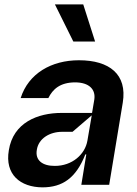

<svg xmlns="http://www.w3.org/2000/svg" viewBox="-20 -820 610 852"><path d="M402 -635.7 349.4 -800.4H223.7L305.4 -635.7ZM169 11.4C256.7 11 317.1 -29.1 358.7 -134.9H362.9L340.9 0H464.5L524.9 -365.1C545.1 -490.1 465.6 -552.6 330.3 -552.6C208.5 -552.6 106.5 -494.3 71.7 -384.9H194.6C213.8 -424 246.4 -454.2 313.2 -454.5C375.7 -454.2 405.5 -423.3 398.4 -377.8L388.5 -318.9H253.6C146.7 -318.9 38.7 -275.9 19.2 -153.4C0.7 -45.8 70 11 169 11.4ZM223 -83.8C169.4 -83.5 134.9 -108 143.5 -155.5C151.3 -206 201 -235.1 255.7 -235.1H301.8L387.1 -308.2L367.9 -196C357.6 -134.9 300.1 -83.5 223 -83.8Z"/></svg>

Font: Riot Sans 2.0
Style: Bold Italic
Weight: 600
Italic angle: -9.39999°
Designer: Rasmus Andersson
Foundry: rsms
Version: Version 3.006;hotconv 1.0.109;makeotfexe 2.5.65596